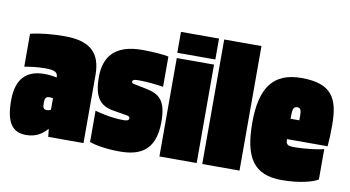

<svg xmlns="http://www.w3.org/2000/svg" viewBox="-66 -782 1728 949"><g transform="rotate(10 798.0 -307.5)"><path d="M5 -146C5 -38 36 10 107 10C158 10 187 -12 211 -38H213L217 0H394V-341C394 -452 340 -504 212 -504C151 -504 86 -498 40 -486V-321C72 -326 99 -331 144 -331C197 -331 207 -320 207 -297V-296C190 -300 168 -303 144 -303C54 -303 5 -253 5 -146ZM166 -162C166 -185 172 -194 188 -194C194 -194 200 -193 207 -192V-134C201 -131 194 -129 187 -129C169 -129 166 -139 166 -162Z M578 -341C578 -351 589 -353 609 -353C652 -353 704 -347 733 -342V-494C707 -499 663 -504 600 -504C458 -504 412 -431 412 -335C412 -233 445 -195 510 -184L576 -173C593 -170 596 -167 596 -160C596 -149 586 -146 568 -146C506 -146 440 -163 425 -168V-11C453 0 512 10 576 10C670 10 755 -19 755 -169C755 -278 720 -305 648 -319L593 -330C581 -332 578 -335 578 -341Z M773 -520H964V-625H773ZM775 0H962V-494H775Z M1177 0V-625H990V0Z M1571 -25V-177C1552 -172 1490 -161 1420 -161C1388 -161 1381 -169 1381 -194H1585C1588 -231 1589 -255 1589 -302C1589 -435 1552 -504 1400 -504C1259 -504 1198 -421 1198 -245C1198 -67 1251 10 1390 10C1485 10 1551 -11 1571 -25ZM1404 -358C1422 -358 1425 -344 1425 -319V-296H1381C1381 -336 1381 -358 1404 -358Z"/></g></svg>

Font: Blinker Headline
Style: Regular
Weight: 900
Width: 4
Designer: Juergen Huber
Foundry: supertype
Version: Version 1.015;PS 1.15;hotconv 1.0.88;makeotf.lib2.5.647800